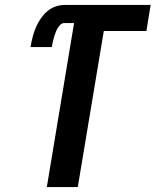

<svg xmlns="http://www.w3.org/2000/svg" viewBox="-20 -755 628 775"><path d="M169 0H294L399 -630H571L588 -735H240Q217 -735 195 -725Q173 -715 156.5 -695.5Q140 -676 129.5 -654.5Q119 -633 113 -610.5Q107 -588 103 -565H189Q191 -576 193.5 -587.5Q196 -599 199.5 -610Q203 -621 207.5 -631.5Q212 -642 220.5 -652Q229 -662 240 -662H279Z"/></svg>

Font: Iosevka Sparkle Oblique
Style: Bold
Weight: 700
Italic angle: -9°
Designer: Belleve Invis
Foundry: Belleve Invis
Version: Version 4.5.0; ttfautohint (v1.8.3)